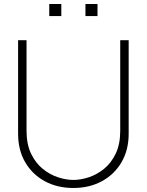

<svg xmlns="http://www.w3.org/2000/svg" viewBox="-20 -920 730 955"><path d="M345 15Q265 15 203 -18.5Q141 -52 105.5 -112.8Q70 -173.5 70 -255V-720H112V-269Q112 -202.5 134.5 -155.8Q157 -109 192.5 -80.2Q228 -51.5 268.5 -38.2Q309 -25 345 -25Q381 -25 421.5 -38.2Q462 -51.5 497.5 -80.2Q533 -109 555.5 -155.8Q578 -202.5 578 -269V-720H620V-255Q620 -174 584.5 -113.2Q549 -52.5 487 -18.8Q425 15 345 15ZM465 -840H405V-900H465ZM285 -840H225V-900H285Z"/></svg>

Font: Manrope Variable Light
Style: Regular
Weight: 200
Designer: Mikhail Sharanda
Foundry: Mikhail Sharanda
Version: Version 4.505